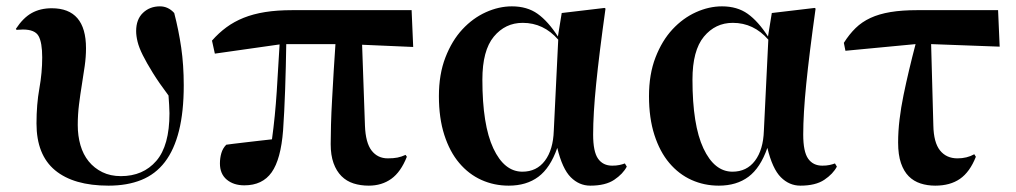

<svg xmlns="http://www.w3.org/2000/svg" viewBox="-20 -576 3201 605"><path d="M52 -483Q50 -483 43.5 -482.5Q37 -482 32 -482L30 -485Q53 -520 80 -535Q107 -550 143 -550Q251 -550 251 -424Q251 -397 247 -368.5Q243 -340 238 -309.5Q233 -279 229 -247Q225 -215 225 -182Q225 -148 233.5 -118.5Q242 -89 259.5 -67.5Q277 -46 302.5 -33.5Q328 -21 361 -21Q431 -21 472.5 -69Q514 -117 514 -219Q514 -231 513 -245Q512 -259 511 -275Q481 -315 461.5 -346.5Q442 -378 430 -402Q418 -426 413.5 -444.5Q409 -463 409 -478Q409 -515 430.5 -535.5Q452 -556 484 -556Q510 -556 529 -535Q543 -481 551 -426Q559 -371 559 -307Q559 -224 544 -164Q529 -104 499.5 -65.5Q470 -27 425.5 -9Q381 9 322 9Q212 9 153.5 -39.5Q95 -88 95 -187Q95 -247 104 -297Q113 -347 113 -395Q113 -442 101.5 -462.5Q90 -483 52 -483Z M1121 -435 1130 -180Q1132 -126 1151 -101.5Q1170 -77 1202 -77Q1220 -77 1232.5 -79.5Q1245 -82 1258 -88L1262 -82Q1243 -34 1213 -12.5Q1183 9 1142 9Q1116 9 1094 2Q1072 -5 1056 -21Q1040 -37 1031 -62Q1022 -87 1022 -122Q1022 -146 1023 -183.5Q1024 -221 1026.5 -264Q1029 -307 1031.5 -352Q1034 -397 1037 -437H882Q881 -367 878.5 -294.5Q876 -222 872 -165Q865 -74 836 -33Q807 8 750 8Q716 8 694.5 -10Q673 -28 673 -61Q673 -78 677.5 -93.5Q682 -109 693 -120Q699 -121 716 -123Q733 -125 754 -127.5Q775 -130 797 -132.5Q819 -135 837 -137Q847 -210 852 -287.5Q857 -365 861 -436L657 -407L648 -448Q669 -472 693.5 -490Q718 -508 748 -520Q778 -532 815.5 -538Q853 -544 901 -544H1277L1282 -428Z M1909 -54Q1922 -54 1931.5 -56Q1941 -58 1949 -61L1955 -51Q1943 -28 1915.5 -9.5Q1888 9 1840 9Q1805 9 1778.5 -17.5Q1752 -44 1736 -110Q1714 -47 1676.5 -19Q1639 9 1583 9Q1537 9 1497 -9Q1457 -27 1427 -62.5Q1397 -98 1380 -151Q1363 -204 1363 -273Q1363 -342 1383.5 -395Q1404 -448 1437 -483.5Q1470 -519 1511 -537.5Q1552 -556 1593 -556Q1641 -556 1674 -532.5Q1707 -509 1738 -461L1750 -535L1885 -551L1888 -549Q1868 -406 1858.5 -311.5Q1849 -217 1849 -152Q1849 -98 1864.5 -76Q1880 -54 1909 -54ZM1626 -35Q1671 -35 1697 -69.5Q1723 -104 1725 -164L1739 -451Q1693 -504 1627 -504Q1572 -504 1536 -460.5Q1500 -417 1500 -325Q1500 -182 1534.5 -108.5Q1569 -35 1626 -35Z M2571 -54Q2584 -54 2593.5 -56Q2603 -58 2611 -61L2617 -51Q2605 -28 2577.5 -9.5Q2550 9 2502 9Q2467 9 2440.5 -17.5Q2414 -44 2398 -110Q2376 -47 2338.5 -19Q2301 9 2245 9Q2199 9 2159 -9Q2119 -27 2089 -62.5Q2059 -98 2042 -151Q2025 -204 2025 -273Q2025 -342 2045.5 -395Q2066 -448 2099 -483.5Q2132 -519 2173 -537.5Q2214 -556 2255 -556Q2303 -556 2336 -532.5Q2369 -509 2400 -461L2412 -535L2547 -551L2550 -549Q2530 -406 2520.5 -311.5Q2511 -217 2511 -152Q2511 -98 2526.5 -76Q2542 -54 2571 -54ZM2288 -35Q2333 -35 2359 -69.5Q2385 -104 2387 -164L2401 -451Q2355 -504 2289 -504Q2234 -504 2198 -460.5Q2162 -417 2162 -325Q2162 -182 2196.5 -108.5Q2231 -35 2288 -35Z M2914 -437 2921 -181Q2922 -127 2942 -102Q2962 -77 2997 -77Q3027 -77 3050 -90L3055 -82Q3036 -34 3005 -12.5Q2974 9 2927 9Q2902 9 2880.5 2Q2859 -5 2843.5 -20.5Q2828 -36 2819 -62Q2810 -88 2810 -127Q2810 -162 2814.5 -199.5Q2819 -237 2827 -276Q2835 -315 2844.5 -355Q2854 -395 2865 -437L2644 -416L2639 -441Q2656 -468 2676 -487.5Q2696 -507 2723 -519.5Q2750 -532 2786 -538Q2822 -544 2870 -544H3125L3130 -429Z"/></svg>

Font: XinYuGongZhangJiaSongA
Style: Regular
Weight: 900
Designer: XinYuGong
Foundry: Adobe Systems Incorporated
Version: Version 1.00